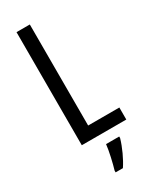

<svg xmlns="http://www.w3.org/2000/svg" viewBox="-236 -771 843 1050"><g transform="rotate(-30 185.5 -246.5)"><path d="M73 0H354V-76H157V-714H73ZM274 71V61H191C187 101 170 174 159 210V221H205C232 181 260 120 274 71Z"/></g></svg>

Font: Noto Sans Gurmukhi UI ExtraCondensed
Style: Regular
Weight: 400
Width: 2
Designer: Jelle Bosma - Monotype Design Team
Foundry: Monotype Imaging Inc.
Version: Version 2.004